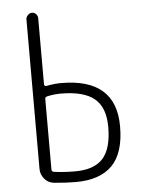

<svg xmlns="http://www.w3.org/2000/svg" viewBox="-53 -772 606 824"><g transform="rotate(-5 250.0 -360.0)"><path d="M140.6 -356.4V-51.8Q140.6 -43.9 150.4 -42Q194.3 -36.1 241.2 -36.1Q323.2 -36.1 361.3 -78.1Q399.4 -120.1 399.4 -213.9Q399.4 -297.9 353.5 -335.9Q307.6 -374 208 -374Q179.7 -374 149.4 -367.2Q140.6 -365.2 140.6 -356.4ZM147.5 4.9Q123 2.9 106.4 -16.1Q89.8 -35.2 89.8 -59.6V-704.1Q89.8 -713.9 98.1 -722.2Q106.4 -730.5 116.2 -730.5Q126 -730.5 133.3 -722.7Q140.6 -714.8 140.6 -704.1V-418.9Q140.6 -416 144 -413.6Q147.5 -411.1 150.4 -412.1Q185.5 -418.9 213.9 -418.9Q450.2 -418.9 450.2 -211.9Q450.2 -97.7 397.5 -43.9Q344.7 9.8 240.2 9.8Q200.2 9.8 147.5 4.9Z"/></g></svg>

Font: Rounded-X Mgen+ 1m light
Style: Regular
Weight: 200
Designer: [Source Han Sans]
Ryoko NISHIZUKA  (kana & ideographs); Paul D. Hunt (Latin, Greek & Cyrillic); Wenlong ZHANG  (bopomofo
Version: Version 1.059.20150602